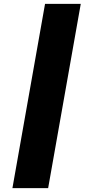

<svg xmlns="http://www.w3.org/2000/svg" viewBox="-20 -830 436 989"><path d="M44 139 212 -810H396L228 139Z"/></svg>

Font: Tomorrow
Style: Bold Italic
Weight: 700
Italic angle: -10°
Designer: Tony de Marco, Monica Rizzolli
Foundry: Just in Type
Version: Version 2.002